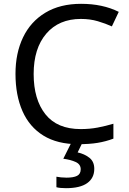

<svg xmlns="http://www.w3.org/2000/svg" viewBox="-20 -744 672 1004"><path d="M403 -645Q288 -645 222 -568Q156 -491 156 -357Q156 -224 217.5 -146.5Q279 -69 402 -69Q449 -69 491 -77Q533 -85 573 -97V-19Q533 -4 490.5 3Q448 10 389 10Q280 10 207 -35Q134 -80 97.5 -163Q61 -246 61 -358Q61 -466 100.5 -548.5Q140 -631 217 -677.5Q294 -724 404 -724Q517 -724 601 -682L565 -606Q532 -621 491.5 -633Q451 -645 403 -645ZM473 139Q473 187 436 213.5Q399 240 325 240Q293 240 275 235V180Q284 182 299 183.5Q314 185 328 185Q364 185 383 175.5Q402 166 402 141Q402 115 375.5 103Q349 91 311 86L354 0H412L386 53Q422 61 447.5 81Q473 101 473 139Z"/></svg>

Font: Noto Sans Yi
Style: Regular
Weight: 400
Designer: Monotype Design Team
Foundry: Monotype Imaging Inc.
Version: Version 2.002; ttfautohint (v1.8.4.7-5d5b)